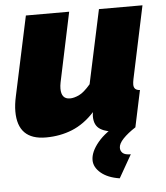

<svg xmlns="http://www.w3.org/2000/svg" viewBox="-53 -573 724 835"><g transform="rotate(-5 309.0 -155.5)"><path d="M132 10Q9 10 9 -114Q9 -129 11 -145.5Q13 -162 17 -180L91 -526H280L216 -223Q213 -208 213 -196Q213 -150 251 -150Q268 -150 290 -160Q312 -170 341 -204L410 -526H600L533 -210Q530 -195 530 -186Q530 -161 557 -160L523 0Q497 5 476.5 7.5Q456 10 441 10Q398 10 370.5 -6.5Q343 -23 343 -63Q343 -68 343.5 -72.5Q344 -77 345 -82Q300 -33 247 -11.5Q194 10 132 10ZM325 126Q325 90 359 49Q393 8 457 -24H521L523 0Q489 22 468.5 43.5Q448 65 448 83Q448 97 458 106Q468 115 493 115L436 215Q384 207 354.5 182Q325 157 325 126Z"/></g></svg>

Font: Raleway Black
Style: Italic
Weight: 900
Italic angle: -12°
Designer: Matt McInerney, Pablo Impallari, Rodrigo Fuenzalida
Foundry: Matt McInerney, Pablo Impallari, Rodrigo Fuenzalida
Version: Version 4.101;RELEASE